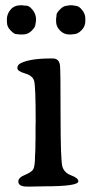

<svg xmlns="http://www.w3.org/2000/svg" viewBox="-20 -687 350 712"><path d="M64.9 -559.1H52.2Q46.4 -560.5 39.6 -560.5Q32.7 -560.5 19.3 -574Q5.9 -587.4 5.9 -603.5L5.4 -614.3Q5.4 -634.8 19 -651.1Q32.7 -667.5 57.1 -667.5H63Q67.4 -666 77.9 -666Q88.4 -666 101.1 -650.1Q113.8 -634.3 113.8 -613.8L113.3 -611.8V-608.4L111.3 -596.2Q111.3 -586.9 97.4 -573Q83.5 -559.1 64.9 -559.1ZM296.4 -619.1V-608.4Q296.4 -588.9 282.2 -574.7Q268.1 -560.5 254.9 -560.5L244.1 -559.1H236.8Q217.3 -559.1 202.6 -573.7Q188 -588.4 188 -607.4V-618.2Q189.5 -624 189.5 -631.6Q189.5 -639.2 202.9 -652.6Q216.3 -666 230 -666L238.8 -667.5H247.6L259.8 -665.5Q272 -665.5 284.2 -650.4Q296.4 -635.3 296.4 -619.1ZM80.1 4.9Q47.9 4.9 47.9 -14.2Q47.9 -28.3 72.3 -38.3Q96.7 -48.3 103.3 -59.3Q109.9 -70.3 109.9 -109.9L110.8 -124.5L111.3 -139.6V-154.8L111.8 -170.4V-216.3L112.3 -238.8Q112.3 -368.7 106.4 -387.7Q100.6 -406.7 72.5 -414.8Q44.4 -422.9 44.4 -434.3Q44.4 -445.8 55.2 -451.7Q89.4 -470.2 168.9 -470.2H175.8Q199.7 -470.2 202.6 -443.4Q204.6 -425.3 204.6 -259.3Q204.6 -93.3 211.2 -69.8Q217.8 -46.4 244.1 -36.6Q270.5 -26.9 270.5 -14.6Q270.5 3.9 146.5 3.9L95.2 4.9Z"/></svg>

Font: Averia Serif Libre Light
Style: Regular
Weight: 300
Version: Version 1.002